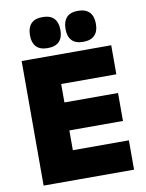

<svg xmlns="http://www.w3.org/2000/svg" viewBox="-92 -905 738 970"><g transform="rotate(-10 277.0 -420.0)"><path d="M52 0V-639H228.5V0ZM104.5 0V-150.5H516V0ZM156 -252V-395.5H503.5V-252ZM104.5 -490V-639H511.5V-490ZM193.5 -680.5Q154.5 -680.5 135.2 -700.8Q116 -721 116 -757.5V-761.5Q116 -798.5 135.2 -819Q154.5 -839.5 193.5 -839.5Q233.5 -839.5 252.8 -819Q272 -798.5 272 -761.5V-757.5Q272 -721 252.8 -700.8Q233.5 -680.5 193.5 -680.5ZM376 -680.5Q336.5 -680.5 317.5 -700.8Q298.5 -721 298.5 -757.5V-761.5Q298.5 -798.5 317.5 -819Q336.5 -839.5 376 -839.5Q415 -839.5 434.5 -819Q454 -798.5 454 -761.5V-757.5Q454 -721 434.5 -700.8Q415 -680.5 376 -680.5Z"/></g></svg>

Font: Anek Latin ExtraBold
Style: Regular
Weight: 800
Designer: Yesha Goshar
Foundry: Ek Type
Version: Version 1.003